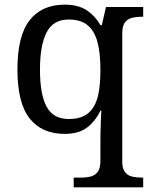

<svg xmlns="http://www.w3.org/2000/svg" viewBox="-20 -566 654 826"><path d="M297 240V198H330Q353 198 371.5 193Q390 188 401 172.5Q412 157 412 126V40Q412 24 412.5 -0.5Q413 -25 414 -50Q415 -75 416 -90H412Q390 -44 354 -17Q318 10 259 10Q160 10 107.5 -56.5Q55 -123 55 -267Q55 -412 107.5 -479Q160 -546 259 -546Q317 -546 353.5 -521.5Q390 -497 412 -458H418L436 -536H596V-494H588Q566 -494 547 -489Q528 -484 517 -469Q506 -454 506 -422V130Q506 159 517.5 174Q529 189 547.5 193.5Q566 198 588 198H596V240ZM276 -54Q315 -54 341 -67Q367 -80 383 -106.5Q399 -133 405.5 -173Q412 -213 412 -267Q412 -337 399.5 -384.5Q387 -432 357.5 -457Q328 -482 275 -482Q209 -482 180.5 -426.5Q152 -371 152 -266Q152 -160 180.5 -107Q209 -54 276 -54Z"/></svg>

Font: Noto Rashi Hebrew
Style: Regular
Weight: 400
Version: Version 1.006